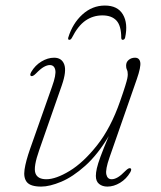

<svg xmlns="http://www.w3.org/2000/svg" viewBox="-20 -665 580 692"><path d="M450 -58.5Q456 -56 449.5 -44Q435.5 -20 412.8 -6.2Q390 7.5 367 7.5Q349 7.5 337.2 -2Q325.5 -11.5 325.5 -31Q325.5 -42.5 329 -58.2Q332.5 -74 342.5 -101.2Q352.5 -128.5 372 -174.5Q332 -107.5 287.2 -67.5Q242.5 -27.5 200.8 -10Q159 7.5 128.5 7.5Q90.5 7.5 77.2 -8.2Q64 -24 68.5 -54.2Q73 -84.5 88.5 -128.5L167.5 -352.5Q183 -395.5 179.2 -413Q175.5 -430.5 159.5 -430.5Q150 -430.5 138 -423.8Q126 -417 109.5 -400Q98 -388.5 92 -391Q86 -393.5 92.5 -405.5Q106.5 -429.5 129.2 -443.2Q152 -457 175 -457Q202.5 -457 211.5 -432.8Q220.5 -408.5 203 -358L121.5 -124.5Q100 -63.5 107.5 -41.2Q115 -19 147 -19Q181.5 -19 231 -49Q280.5 -79 330 -141.5Q379.5 -204 413 -300.5Q425.5 -336 431.2 -354.8Q437 -373.5 438.8 -382.2Q440.5 -391 440.5 -396.5Q440.5 -408 437.5 -413.5Q434.5 -419 434.5 -428.5Q434.5 -441.5 444 -449.2Q453.5 -457 466.5 -457Q482.5 -457 485.5 -440.5Q488.5 -424 473 -379.5L374.5 -97Q359.5 -54 363.2 -36.5Q367 -19 382.5 -19Q392.5 -19 404.2 -25.8Q416 -32.5 432.5 -49.5Q444 -61 450 -58.5ZM349 -609.5Q315.5 -609.5 288.2 -590.8Q261 -572 239 -528.5Q235 -521.5 230 -521.5Q224 -521.5 226 -529.5Q241.5 -580.5 277 -612.8Q312.5 -645 358 -645Q404 -645 423 -612.8Q442 -580.5 431 -529.5Q429 -521.5 422 -521.5Q417.5 -521.5 417 -528.5Q417 -572 399.8 -590.8Q382.5 -609.5 349 -609.5Z"/></svg>

Font: Fraunces 9pt Thin
Style: Italic
Weight: 100
Italic angle: -16°
Version: Version 1.000;[b76b70a41]